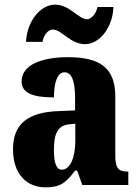

<svg xmlns="http://www.w3.org/2000/svg" viewBox="-20 -796 594 826"><path d="M346 -606C408 -606 465 -677 468 -766H399C395 -739 373 -713 355 -713C318 -713 280 -776 217 -776C154 -776 96 -705 92 -616H163C167 -643 186 -669 207 -669C245 -669 282 -606 346 -606ZM176 10C239 10 263 -9 303 -62H312L334 0H532V-58H528C488 -58 476 -74 476 -128V-381C476 -506 408 -550 272 -550C164 -550 73 -519 73 -446C73 -397 118 -377 212 -377C212 -447 230 -485 257 -485C288 -485 303 -449 303 -374V-321L231 -318C101 -313 36 -264 36 -154C36 -42 99 10 176 10ZM246 -66C222 -66 212 -96 212 -151C212 -221 228 -256 277 -261L304 -264V-191C304 -116 281 -66 246 -66Z"/></svg>

Font: Noto Serif Armenian Condensed Black
Style: Regular
Weight: 900
Width: 3
Designer: Monotype Design Team
Foundry: Monotype Imaging Inc.
Version: Version 2.008